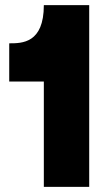

<svg xmlns="http://www.w3.org/2000/svg" viewBox="-20 -729 430 749"><path d="M151 0H328V-709H151C151 -560 66 -560 16 -560V-411H151Z"/></svg>

Font: MV Cash ExtraBold
Style: Regular
Weight: 800
Designer: Rodrigo Fuenzalida
Foundry: fragTYPE
Version: Version 1.100;Glyphs 3.1.2 (3151)